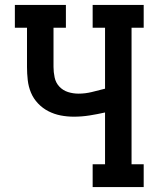

<svg xmlns="http://www.w3.org/2000/svg" viewBox="-20 -755 640 775"><path d="M354 0V-92H404V-301Q373 -294 341.5 -289Q310 -284 278 -284Q251 -284 225 -289Q199 -294 175.5 -306Q152 -318 133.5 -337.5Q115 -357 105 -381Q95 -405 92 -431.5Q89 -458 89 -485V-643H40V-735H246V-643H196V-485Q196 -464 200.5 -442.5Q205 -421 219.5 -405.5Q234 -390 254.5 -383.5Q275 -377 297 -377Q324 -377 350.5 -383.5Q377 -390 404 -397V-643H354V-735H560V-643H511V-92H560V0Z"/></svg>

Font: Iosevka Slab Semibold Extended
Style: Regular
Weight: 600
Width: 7
Monospace: yes
Designer: Belleve Invis
Foundry: Belleve Invis
Version: Version 11.1.0; ttfautohint (v1.8.3)